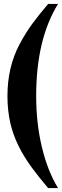

<svg xmlns="http://www.w3.org/2000/svg" viewBox="-20 -731 317 982"><path d="M18.1 -240.2Q18.1 -387.7 79.6 -503.9Q111.3 -563 143.6 -607.4Q176.3 -651.9 226.1 -710.9H276.9Q165 -529.8 165 -240.2Q165 -101.1 194.3 21.5Q223.6 144 276.9 231H226.1Q176.3 171.9 143.6 127.4Q58.6 11.7 33.2 -100.1Q18.1 -165 18.1 -240.2Z"/></svg>

Font: Unna-Bold
Style: Bold
Weight: 700
Designer: Jorge de Buen U.
Foundry: Omnibus-Type
Version: Version 2.006;PS 002.006;hotconv 1.0.70;makeotf.lib2.5.58329